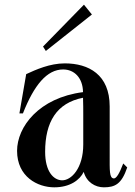

<svg xmlns="http://www.w3.org/2000/svg" viewBox="-20 -786 577 821"><path d="M212 15C279 15 321 -16 338 -51C350 -7 387 15 424 15C472 15 500 1 524 -70L507 -87C491 -45 478 -23 467 -23C447 -24 449 -57 449 -125V-331C449 -467 359 -515 257 -515C193 -515 133 -488 92 -469L63 -301H78C126 -423 181 -489 250 -489C297 -489 334 -454 335 -392C146 -368 53 -243 53 -141C53 -30 141 15 212 15ZM245 -15C209 -16 173 -52 173 -137C173 -264 222 -346 335 -368C336 -348 336 -311 336 -296V-168C336 -67 285 -14 245 -15ZM373 -724 339 -766 164 -587 176 -568Z"/></svg>

Font: Sprat Condensed Medium
Style: Regular
Weight: 500
Width: 3
Designer: Ethan Nakache
Foundry: Collletttivo
Version: Version 2.000;Glyphs 3.2 (3217)